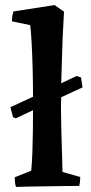

<svg xmlns="http://www.w3.org/2000/svg" viewBox="-20 -732 358 756"><path d="M43 4Q40 -5 39 -14.5Q38 -24 38 -34L103 -60Q106 -92 107.5 -133Q109 -174 109.5 -217Q110 -260 110 -298L42 -266L31 -271L21 -310Q43 -320 65.5 -330.5Q88 -341 110 -351Q110 -406 108.5 -462.5Q107 -519 104.5 -564.5Q102 -610 99 -633L27 -648Q27 -669 33 -687L195 -712L232 -686Q231 -664 228.5 -619Q226 -574 224.5 -517Q223 -460 221 -404Q250 -418 282 -433L299 -427L305 -388L221 -349Q220 -329 220 -311Q220 -280 221 -242Q222 -204 223 -166.5Q224 -129 225 -99Q226 -69 226 -55L296 -35Q296 -27 295 -17.5Q294 -8 292 0Q271 0 238.5 0.5Q206 1 169 1.5Q132 2 98.5 2.5Q65 3 43 4Z"/></svg>

Font: Labrada SemiBold
Style: Regular
Weight: 600
Designer: Mercedes Jáuregui
Foundry: Omnibus-Type Team
Version: Version 1.000; ttfautohint (v1.8.4.7-5d5b)